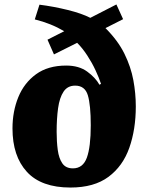

<svg xmlns="http://www.w3.org/2000/svg" viewBox="-20 -826 673 861"><path d="M296 15Q165 15 100.5 -55.5Q36 -126 36 -250Q36 -326 62 -390Q88 -454 141.5 -493Q195 -532 277 -532Q334 -532 371 -505Q408 -478 426 -446L433 -450Q424 -477 408.5 -510.5Q393 -544 371.5 -577Q350 -610 326 -634L222 -582L193 -648L268 -686Q209 -721 136 -739L157 -805Q220 -797 283 -781.5Q346 -766 385 -746L502 -806L532 -740L453 -700Q509 -644 538 -585Q567 -526 578 -466.5Q589 -407 589 -349Q589 -246 560 -163.5Q531 -81 466.5 -33Q402 15 296 15ZM307 -71Q352 -71 369.5 -119Q387 -167 387 -264Q387 -355 374 -398.5Q361 -442 317 -442Q283 -442 265 -415Q247 -388 240.5 -341Q234 -294 234 -235Q234 -191 239 -153.5Q244 -116 259.5 -93.5Q275 -71 307 -71Z"/></svg>

Font: Literata 12pt ExtraBold
Style: Italic
Weight: 800
Italic angle: -2°
Designer: Latin by Veronika Burian and Jose Scaglione. Greek by Irene Vlachou. Cyrillic by Vera Evstafieva
Foundry: TypeTogether
Version: Version 3.002